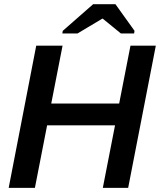

<svg xmlns="http://www.w3.org/2000/svg" viewBox="-20 -909 774 929"><path d="M208 -302.7 148.9 0H22L155.3 -688H282.7L228 -408.2H556.6L611.3 -688H733.9L600.1 0H477.5L536.6 -302.7ZM475.1 -818.8 355 -747.1H281.7L283.7 -759.8L430.7 -888.7H538.6L630.9 -759.8L628.9 -747.1H564.9L477.1 -818.8Z"/></svg>

Font: Arimo SemiBold
Style: Italic
Weight: 600
Italic angle: -12°
Version: Version 1.33